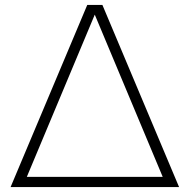

<svg xmlns="http://www.w3.org/2000/svg" viewBox="-20 -760 770 780"><path d="M23 0 334.5 -740H396L707.5 0ZM89 -41.5H641L365 -700.5Z"/></svg>

Font: Encode Sans Expanded Expanded ExtraLight
Style: Regular
Weight: 200
Width: 7
Designer: Multiple Designers
Foundry: Impallari Type
Version: Version 3.000; ttfautohint (v1.8.3) -l 8 -r 50 -G 200 -x 14 